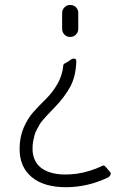

<svg xmlns="http://www.w3.org/2000/svg" viewBox="-20 -530 540 780"><path d="M232.4 -477.5Q232.4 -490.2 241.7 -500Q251 -509.8 265.1 -509.8Q279.3 -509.8 288.6 -500.5Q297.9 -491.2 297.9 -477.5V-412.1Q297.9 -399.4 288.6 -389.6Q279.3 -379.9 265.1 -379.9Q251 -379.9 241.7 -389.6Q232.4 -399.4 232.4 -412.1ZM248 230.5Q158.2 230.5 108.9 189.5Q59.6 148.4 59.6 75.2Q59.6 27.3 76.2 -11.2Q92.8 -49.8 117.2 -76.7Q141.6 -103.5 167.5 -128.9Q193.4 -154.3 213.4 -189Q233.4 -223.6 237.3 -265.6Q237.3 -268.6 241.7 -271.5Q246.1 -274.4 252.9 -277.8Q259.8 -281.2 262.7 -284.2Q272.5 -292 280.3 -292Q290 -292 290 -281.2Q288.1 -219.7 265.6 -178.2Q243.2 -136.7 203.1 -94.7Q201.2 -92.8 187 -78.1Q172.9 -63.5 169.9 -60.1Q167 -56.6 155.3 -43.5Q143.6 -30.3 140.6 -23.9Q137.7 -17.6 130.4 -4.9Q123 7.8 120.6 18.1Q118.2 28.3 115.2 41.5Q112.3 54.7 112.3 69.3V81.1Q117.2 162.1 211.9 176.8Q243.2 181.6 292 175.8Q345.7 168 398.4 142.6Q401.4 141.6 404.8 144Q408.2 146.5 413.6 152.8Q418.9 159.2 419.9 160.2Q429.7 169.9 429.7 173.8Q429.7 184.6 419.9 190.4Q336.9 230.5 248 230.5Z"/></svg>

Font: Rounded Mgen+ 2m light
Style: Regular
Weight: 200
Designer: [Source Han Sans]
Ryoko NISHIZUKA  (kana & ideographs); Paul D. Hunt (Latin, Greek & Cyrillic); Wenlong ZHANG  (bopomofo
Version: Version 1.059.20150602